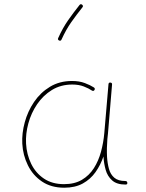

<svg xmlns="http://www.w3.org/2000/svg" viewBox="-20 -875 679 896"><path d="M278.8 -15.6Q328.1 -15.6 362.3 -35.9Q396.5 -56.2 418.2 -90.3Q439.9 -124.5 451.4 -167.2Q462.9 -210 466.8 -254.4L486.3 -482.4Q487.3 -490.7 495.1 -489.7Q503.9 -488.8 502.9 -480.5L483.9 -252.4Q482.9 -238.8 481 -225.6Q481 -225.6 481 -225.1Q477.5 -183.6 479.5 -143.1Q481.4 -112.3 488.5 -86.7Q495.6 -61 513.4 -45.7Q531.2 -30.3 564.9 -30.3Q573.2 -30.3 574.2 -22Q575.2 -13.7 565.9 -13.7Q524.9 -13.7 503.2 -33.2Q481.4 -52.7 473.1 -82.5Q464.8 -112.3 462.9 -143.1V-145Q449.2 -105 425.8 -71.8Q402.3 -38.6 366.5 -18.8Q330.6 1 279.8 1Q218.8 1 176 -27.8Q133.3 -56.6 110.1 -103.8Q86.9 -150.9 84 -204.6Q81.5 -252.9 95.5 -304.2Q109.4 -355.5 138.9 -399.2Q168.5 -442.9 213.1 -470Q257.8 -497.1 316.4 -497.1Q350.1 -497.1 376 -487.3Q401.9 -477.5 417.5 -467.3Q425.3 -462.4 420.9 -455.1Q416.5 -447.8 408.7 -452.6Q394.5 -462.4 371.3 -471.4Q348.1 -480.5 317.4 -480.5Q263.7 -480.5 222.4 -455.1Q181.2 -429.7 153.3 -388.7Q125.5 -347.7 112.3 -299.3Q99.1 -251 101.6 -204.6Q104.5 -153.8 125.5 -110.6Q146.5 -67.4 185.1 -41.5Q223.6 -15.6 278.8 -15.6ZM363.3 -853Q370.1 -847.2 364.7 -840.8Q337.4 -806.6 312.7 -771.7Q288.1 -736.8 267.1 -690.4Q263.7 -682.6 255.9 -686Q248 -689.5 251.5 -697.3Q272.9 -745.1 298.3 -781.2Q323.7 -817.4 351.1 -851.6Q356.9 -858.4 363.3 -853Z"/></svg>

Font: Mikhak Thin
Style: Regular
Weight: 100
Designer: Amin Abedi
Version: Version 3.3